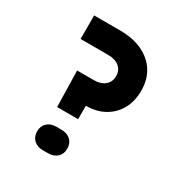

<svg xmlns="http://www.w3.org/2000/svg" viewBox="-171 -858 942 991"><g transform="rotate(30 300.0 -362.5)"><path d="M176 -225 171 -440H271Q312 -440 336 -460.5Q360 -481 360 -515Q360 -550 335.5 -570Q311 -590 270 -590H105V-730H260Q337 -730 393 -703.5Q449 -677 479.5 -629Q510 -581 510 -515Q510 -452 484 -405Q458 -358 411 -331.5Q364 -305 301 -305V-225ZM224 5Q190 5 169.5 -14.5Q149 -34 149 -65Q149 -97 169.5 -116Q190 -135 224 -135H254Q288 -135 308.5 -116Q329 -97 329 -65Q329 -33 308.5 -14Q288 5 253 5Z"/></g></svg>

Font: NKDuy Mono ExtraBold
Style: Regular
Weight: 800
Monospace: yes
Designer: NKDuy
Foundry: NKDuy
Version: Version 2.251; ttfautohint (v1.8.4.7-5d5b)